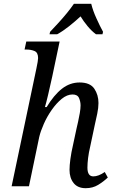

<svg xmlns="http://www.w3.org/2000/svg" viewBox="-20 -978 602 1008"><path d="M430 10Q388 10 366.5 -17Q345 -44 345 -86Q345 -109 349.5 -143Q354 -177 364 -220L382 -304Q385 -317 390 -339Q395 -361 399 -384.5Q403 -408 403 -425Q403 -444 395 -463Q387 -482 361 -482Q332 -482 304 -459Q276 -436 251.5 -401Q227 -366 210 -327.5Q193 -289 186 -259L132 0H41L171 -618Q180 -660 180 -673Q180 -702 161.5 -710Q143 -718 117 -718H109L118 -760H293L254 -575Q243 -524 232.5 -480Q222 -436 216 -416H225Q263 -479 305 -512Q347 -545 398 -545Q453 -545 475 -512.5Q497 -480 497 -437Q497 -412 490.5 -381Q484 -350 478 -324L453 -206Q446 -177 442.5 -148.5Q439 -120 439 -98Q439 -52 470 -52Q497 -52 530 -75L546 -46Q524 -25 495.5 -7.5Q467 10 430 10ZM243 -811Q261 -830 285 -856Q309 -882 331 -909Q353 -936 368 -958H459Q467 -924 486 -882Q505 -840 521 -811L518 -798H484Q461 -815 439.5 -841Q418 -867 403 -892Q375 -866 343 -840.5Q311 -815 280 -798H240Z"/></svg>

Font: Noto Serif SemiCondensed
Style: Italic
Weight: 400
Width: 4
Italic angle: -12°
Designer: Monotype Design Team
Foundry: Monotype Imaging Inc.
Version: Version 2.013